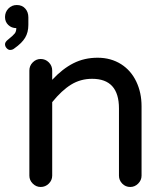

<svg xmlns="http://www.w3.org/2000/svg" viewBox="-41 -739 656 765"><path d="M-21 -563Q-21 -572 -8 -582Q12 -598 18 -606Q24 -614 24 -627Q5 -627 -8 -639.5Q-21 -652 -21 -671Q-21 -691 -7.5 -705Q6 -719 26 -719Q47 -719 59.5 -705Q72 -691 72 -670V-640Q72 -610 59 -588.5Q46 -567 16 -546Q9 -540 -1 -540Q-8 -540 -14.5 -547Q-21 -554 -21 -563ZM76 -458Q76 -477 89.5 -490.5Q103 -504 121 -504Q140 -504 153.5 -490.5Q167 -477 167 -458V-421Q208 -465 251.5 -487Q295 -509 348 -509Q401 -509 442 -483Q481 -458 502 -414Q523 -370 523 -316V-39Q523 -21 509.5 -7.5Q496 6 478 6Q459 6 446 -7.5Q433 -21 433 -39V-307Q433 -425 326 -425Q280 -425 242.5 -402Q205 -379 167 -332V-39Q167 -21 153.5 -7.5Q140 6 121 6Q103 6 89.5 -7.5Q76 -21 76 -39Z"/></svg>

Font: 寒蝉全圆体
Style: Regular
Weight: 400
Designer: Warren2060
      Designed by Motoya company      

      [Varela Round]
      Joe Prince(Latin component); Avraham Cornf
Foundry: ChillType
Version: Version 3.200